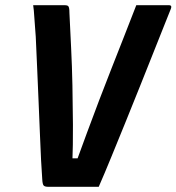

<svg xmlns="http://www.w3.org/2000/svg" viewBox="-20 -720 681 741"><path d="M229 -700Q237 -700 241 -698Q245 -696 246.5 -689.5Q248 -683 248 -669Q251 -605 254.5 -535Q258 -465 259.5 -390.5Q261 -316 261.5 -239Q262 -162 259 -83L236 -109H304L270 -83Q293 -146 316 -208.5Q339 -271 362.5 -332.5Q386 -394 410 -455Q434 -516 458 -577Q482 -638 506 -700Q537 -700 569 -700Q601 -700 631 -700Q636 -700 638.5 -698.5Q641 -697 641 -693.5Q641 -690 639 -685Q632 -668 615 -625Q598 -582 574 -522Q550 -462 522 -391.5Q494 -321 465 -250Q436 -179 409.5 -114Q383 -49 361 1Q308 1 258 1Q208 1 167 1Q153 1 148.5 -4Q144 -9 143 -29Q141 -56 138.5 -102Q136 -148 134 -205Q132 -262 129 -326Q126 -390 123.5 -454.5Q121 -519 118 -578Q117 -598 115 -618.5Q113 -639 112 -659.5Q111 -680 108 -700Q141 -700 172 -700Q203 -700 229 -700Z"/></svg>

Font: RecMonoLinear Nerd Font Mono
Style: Bold Italic
Weight: 700
Italic angle: -10°
Monospace: yes
Version: Version 1.085; ttfautohint (v1.8.4.7-5d5b);Nerd Fonts 3.2.1